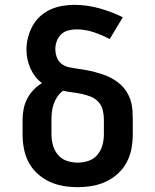

<svg xmlns="http://www.w3.org/2000/svg" viewBox="-20 -763 640 791"><path d="M300 8Q270 8 240.5 3Q211 -2 184 -14.5Q157 -27 134.5 -47.5Q112 -68 98 -94.5Q84 -121 78.5 -150.5Q73 -180 73 -210V-270Q73 -293 77.5 -315Q82 -337 92.5 -357Q103 -377 118.5 -393Q134 -409 153 -421Q137 -432 125 -448Q113 -464 105 -482Q97 -500 93 -519.5Q89 -539 89 -559Q89 -584 95.5 -609Q102 -634 114 -656Q126 -678 145 -695.5Q164 -713 187 -723.5Q210 -734 235.5 -738.5Q261 -743 286 -743Q338 -743 388.5 -729Q439 -715 486 -692L432 -602Q400 -619 365.5 -630.5Q331 -642 295 -642Q278 -642 261 -637.5Q244 -633 232 -621.5Q220 -610 214 -594Q208 -578 208 -561Q208 -543 214.5 -526Q221 -509 235 -499Q249 -489 266.5 -485.5Q284 -482 301.5 -479.5Q319 -477 336 -474Q353 -471 370 -466.5Q387 -462 403.5 -456.5Q420 -451 435.5 -443Q451 -435 465 -424.5Q479 -414 490 -401Q501 -388 509 -372Q517 -356 521 -339Q525 -322 526 -305Q527 -288 527 -270V-210Q527 -180 521.5 -150.5Q516 -121 502 -94.5Q488 -68 465.5 -47.5Q443 -27 416 -14.5Q389 -2 359.5 3Q330 8 300 8ZM300 -93Q323 -93 345 -100.5Q367 -108 381.5 -125.5Q396 -143 402 -165Q408 -187 408 -210V-270Q408 -290 403.5 -309Q399 -328 386 -342.5Q373 -357 354.5 -364.5Q336 -372 317 -376Q298 -380 278.5 -382.5Q259 -385 240 -389Q226 -379 216.5 -365Q207 -351 201.5 -335.5Q196 -320 194 -303.5Q192 -287 192 -270V-210Q192 -187 198 -165Q204 -143 218.5 -125.5Q233 -108 255 -100.5Q277 -93 300 -93Z"/></svg>

Font: Iosevka Fixed Extended
Style: Bold
Weight: 700
Width: 7
Monospace: yes
Designer: Belleve Invis
Foundry: Belleve Invis
Version: Version 24.1.1; ttfautohint (v1.8.4)